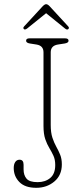

<svg xmlns="http://www.w3.org/2000/svg" viewBox="-20 -883 390 916"><path d="M275 -98.5Q275 -47 239.2 -17Q203.5 13 153 13Q99.5 13 72.5 -14.5Q45.5 -42 45.5 -81.5Q45.5 -99.5 52.8 -110.2Q60 -121 73.5 -121Q92.5 -121 92.5 -97V-75Q92.5 -47 106.8 -30.5Q121 -14 159.5 -14Q196 -14 219.8 -34Q243.5 -54 243.5 -95.5Q243.5 -121.5 235 -140Q226.5 -158.5 215.5 -176.5Q204.5 -194.5 196 -219Q187.5 -243.5 187.5 -282.5V-633.5Q187.5 -665 154.5 -670.5L122.5 -675.5Q104.5 -678.5 104.5 -688.5Q104.5 -700 120 -700H291Q307 -700 307 -688.5Q307 -678.5 288.5 -675.5L256 -670.5Q222 -665 222 -633.5V-287Q222 -250.5 230 -226.2Q238 -202 248.5 -183.2Q259 -164.5 267 -145Q275 -125.5 275 -98.5ZM305 -743.5Q299 -739.5 289.5 -747.5L200 -820L110 -747.5Q100.5 -740 95 -743.5Q87.5 -749 95.5 -757.5L183 -852.5Q193 -863 200 -863Q208 -863 217.5 -852.5L305 -757.5Q312.5 -749.5 305 -743.5Z"/></svg>

Font: Fraunces 72pt S100 Thin
Style: Regular
Weight: 100
Version: Version 1.000; ttfautohint (v1.8.3)